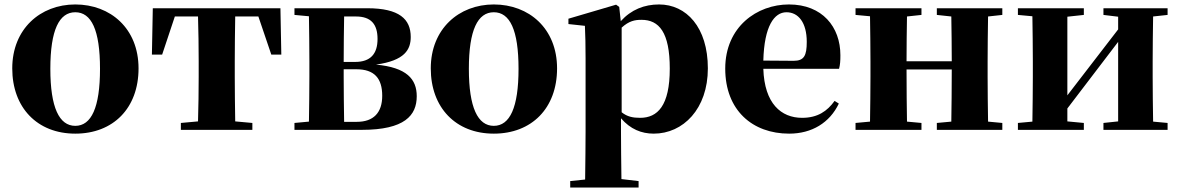

<svg xmlns="http://www.w3.org/2000/svg" viewBox="-20 -583 5296 862"><path d="M318 17C488 17 602 -97 602 -276C602 -455 476 -563 318 -563C161 -563 35 -453 35 -276C35 -100 147 17 318 17ZM318 -18C246 -18 206 -100 206 -274C206 -449 246 -528 318 -528C390 -528 429 -449 429 -274C429 -100 390 -18 318 -18Z M1140 -509 1198 -338H1243L1239 -546H666L662 -338H708L765 -509H869C871 -451 872 -364 872 -308V-238C872 -182 871 -96 869 -38L792 -31V0H1113V-31L1036 -38C1035 -96 1034 -182 1034 -238V-308C1034 -364 1035 -451 1036 -509Z M1525 -36C1524 -94 1523 -181 1523 -238V-272H1580C1661 -272 1696 -231 1696 -153C1696 -77 1657 -36 1582 -36ZM1578 -509C1646 -509 1675 -474 1675 -408C1675 -341 1643 -305 1575 -305H1523C1523 -372 1524 -454 1525 -509ZM1302 -546V-516L1367 -510C1368 -451 1369 -364 1369 -308V-238C1369 -182 1368 -95 1367 -37L1302 -31V0H1604C1797 0 1851 -65 1851 -151C1851 -228 1806 -280 1668 -293C1798 -311 1824 -361 1824 -417C1824 -497 1773 -546 1629 -546Z M2197 17C2367 17 2481 -97 2481 -276C2481 -455 2355 -563 2197 -563C2040 -563 1914 -453 1914 -276C1914 -100 2026 17 2197 17ZM2197 -18C2125 -18 2085 -100 2085 -274C2085 -449 2125 -528 2197 -528C2269 -528 2308 -449 2308 -274C2308 -100 2269 -18 2197 -18Z M2771 -459C2804 -489 2830 -494 2860 -494C2939 -494 2987 -438 2987 -275C2987 -108 2932 -54 2854 -54C2821 -54 2796 -59 2771 -79ZM2760 -552 2746 -562 2532 -499V-475L2606 -467C2608 -419 2609 -385 2609 -320V7C2609 68 2608 144 2607 223L2540 230V259H2847V230L2770 221C2769 143 2768 67 2768 7V-52C2810 -3 2860 17 2915 17C3047 17 3158 -94 3158 -276C3158 -461 3061 -563 2939 -563C2873 -563 2814 -540 2767 -488Z M3407 -311C3411 -466 3456 -528 3511 -528C3564 -528 3602 -482 3602 -395C3602 -333 3590 -310 3543 -310ZM3727 -130C3694 -84 3651 -54 3581 -54C3487 -54 3412 -118 3407 -274H3747C3752 -293 3753 -310 3753 -335C3753 -462 3672 -563 3522 -563C3379 -563 3236 -463 3236 -275C3236 -88 3358 17 3523 17C3625 17 3705 -32 3746 -118Z M4480 -516V-546H4186V-516L4251 -509C4252 -454 4253 -371 4253 -308H4050C4050 -371 4051 -454 4052 -509L4117 -516V-546H3821V-516L3886 -510C3887 -451 3888 -364 3888 -308V-238C3888 -182 3887 -95 3886 -37L3821 -31V0H4117V-31L4052 -37C4051 -95 4050 -186 4050 -271H4253C4253 -186 4252 -95 4251 -37L4186 -31V0H4480V-31L4416 -37C4415 -95 4414 -182 4414 -238V-308C4414 -364 4415 -451 4416 -509Z M5222 -516V-546H4934V-516L5000 -508V-451L4772 -155V-508L4846 -516V-546H4550V-516L4615 -510C4616 -451 4617 -364 4617 -308V-238C4617 -182 4616 -95 4615 -37L4550 -31V0H4846V-31L4772 -38V-96L5000 -395V-38L4934 -31V0H5222V-31L5157 -37C5156 -95 5155 -182 5155 -238V-308C5155 -364 5156 -451 5157 -509Z"/></svg>

Font: Noto Serif KR Black
Style: Regular
Weight: 900
Version: Version 1.001;PS 1.001;hotconv 16.6.54;makeotf.lib2.5.65590